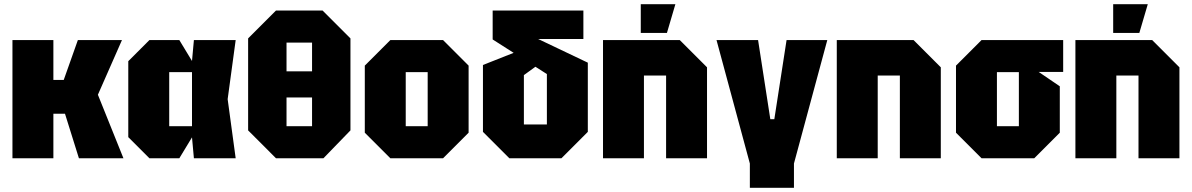

<svg xmlns="http://www.w3.org/2000/svg" viewBox="-20 -750 5648 910"><path d="M39 0V-560H233V-371H282L349 -560H558L444 -301L565 0H354L288 -211H233V0Z M688 0 588 -100V-460L688 -560H830L890 -461L899 -560H1097L1059 -280L1097 0H899L890 -99L830 0ZM782 -152H890V-408H782Z M1156 -132V-568L1288 -700H1509L1641 -568V-132L1513 0H1288ZM1338 -548V-412H1459V-548ZM1338 -152H1459V-288H1338Z M1709 -121V-439L1830 -560H2080L2201 -439V-121L2080 0H1830ZM1903 -152H2007V-408H1903Z M2394 0 2269 -125V-442L2461 -518L2543 -452L2463 -394V-160H2572V-399L2315 -563V-700H2745V-565H2531L2766 -453V-125L2641 0Z M2838 0V-560H3202L3331 -431V0H3137V-392H3032V0ZM3017 -594V-730H3181L3141 -594Z M3534 25 3376 -560H3573L3631 -185H3650L3708 -560H3901L3743 25V140H3534Z M3946 0V-560H4310L4439 -431V0H4245V-392H4140V0Z M4511 -121V-439L4632 -560H5019V-409H4903L5003 -341V-121L4882 0H4632ZM4705 -152H4809V-408H4705Z M5077 0V-560H5441L5570 -431V0H5376V-392H5271V0ZM5256 -594V-730H5420L5380 -594Z"/></svg>

Font: Tektur SemiCondensed ExtraBold
Style: Regular
Weight: 800
Width: 4
Designer: Adam Jagosz
Foundry: Adam Jagosz
Version: Version 1.005;gftools[0.9.30]